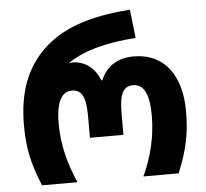

<svg xmlns="http://www.w3.org/2000/svg" viewBox="-54 -828 950 885"><g transform="rotate(-5 421.5 -385.5)"><path d="M105 0H269C228 -93 206 -182 206 -278C206 -368 229 -423 279 -423C325 -423 344 -389 344 -299V-199H499V-299C499 -389 518 -423 563 -423C612 -423 637 -377 637 -277C637 -176 613 -84 574 0H737C779 -102 796 -177 796 -283C796 -448 719 -555 578 -555C497 -555 449 -517 424 -458H420C397 -515 353 -552 292 -552C287 -552 283 -551 279 -549V-552C363 -607 467 -630 594 -639L579 -771C380 -757 258 -708 174 -628C89 -546 46 -436 46 -283C46 -181 61 -105 105 0Z"/></g></svg>

Font: Noto Sans Georgian SemiCondensed Extra
Style: Regular
Weight: 800
Width: 4
Designer: Monotype Design Team
Foundry: Monotype Imaging Inc.
Version: Version 1.901